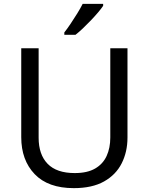

<svg xmlns="http://www.w3.org/2000/svg" viewBox="-20 -964 771 994"><path d="M640 -252Q640 -178 610 -118.5Q580 -59 518.5 -24.5Q457 10 362 10Q229 10 159.5 -62.5Q90 -135 90 -254V-714H180V-251Q180 -164 226.5 -116Q273 -68 367 -68Q432 -68 472.5 -91.5Q513 -115 532 -156.5Q551 -198 551 -252V-714H640ZM514 -934Q505 -920 488 -900Q471 -880 450.5 -858.5Q430 -837 409.5 -817.5Q389 -798 371 -784H313V-796Q328 -815 345.5 -841Q363 -867 380 -894.5Q397 -922 408 -944H514Z"/></svg>

Font: Noto Sans Oriya
Style: Regular
Weight: 400
Designer: Amélie Bonet and Sol Matas
Foundry: Google LLC
Version: Version 2.006